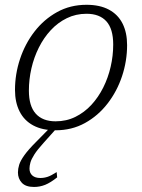

<svg xmlns="http://www.w3.org/2000/svg" viewBox="-20 -520 578 781"><path d="M332 -500.5Q386 -500.5 423 -480.8Q460 -461 478.5 -424.2Q497 -387.5 497 -336.5Q497 -272 476.5 -210.2Q456 -148.5 417.5 -98.8Q379 -49 325.5 -19.5Q272 10 206 10Q152 10 115.2 -9.8Q78.5 -29.5 59.8 -66.5Q41 -103.5 41 -154Q41 -218.5 61.5 -280.2Q82 -342 120.5 -391.8Q159 -441.5 212.5 -471Q266 -500.5 332 -500.5ZM206 -26.5Q250 -26.5 286.5 -44.5Q323 -62.5 351.5 -93.2Q380 -124 400 -164Q420 -204 430.2 -248.8Q440.5 -293.5 440.5 -339Q440.5 -402.5 412.8 -433.2Q385 -464 332 -464Q288.5 -464 251.8 -446Q215 -428 186.5 -397.2Q158 -366.5 138 -326.5Q118 -286.5 107.8 -241.8Q97.5 -197 97.5 -151.5Q97.5 -88.5 125.5 -57.5Q153.5 -26.5 206 -26.5ZM157 61.5Q132 89 119.8 108.2Q107.5 127.5 103.8 141Q100 154.5 100 166Q100 183.5 111.5 193.8Q123 204 144 204Q159.5 204 173.8 199.2Q188 194.5 210.5 180L212.5 201.5Q185.5 223 163.8 231.8Q142 240.5 118.5 240.5Q84.5 240.5 68.8 223.5Q53 206.5 53 181.5Q53 166.5 58 150.2Q63 134 79 111.5Q95 89 127.5 56.5L188 -5H216.5Z"/></svg>

Font: Newsreader 9pt Light
Style: Italic
Weight: 300
Italic angle: -17°
Designer: Hugues Gentile
Foundry: Production Type
Version: Version 1.003